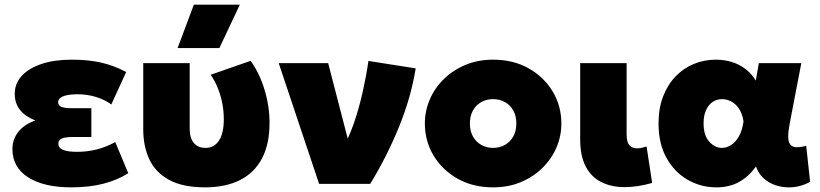

<svg xmlns="http://www.w3.org/2000/svg" viewBox="-20 -792 3534 827"><path d="M287.5 15Q169 15 101.2 -28.2Q33.5 -71.5 33.5 -150Q33.5 -192 59 -224.2Q84.5 -256.5 132.5 -273Q89 -290 66.2 -318.5Q43.5 -347 43.5 -388Q43.5 -432 73.5 -465Q103.5 -498 158.8 -516.5Q214 -535 288.5 -535Q359.5 -535 414.2 -522.8Q469 -510.5 523.5 -482L459.5 -342Q430 -363.5 392.2 -374.8Q354.5 -386 313.5 -386Q287 -386 268.5 -382Q250 -378 240.2 -370.5Q230.5 -363 230.5 -351.5Q230.5 -338 244 -332Q257.5 -326 286.5 -326H373.5V-202H294.5Q273.5 -202 259.5 -199.2Q245.5 -196.5 238.5 -190.2Q231.5 -184 231.5 -173Q231.5 -154.5 252.2 -146.2Q273 -138 311.5 -138Q355.5 -138 396.2 -148.2Q437 -158.5 476.5 -180L532.5 -46Q485.5 -16 424.5 -0.5Q363.5 15 287.5 15Z M865 15Q766.5 15 707.8 -17.5Q649 -50 623 -106.2Q597 -162.5 597 -234V-520H797V-237Q797 -198 814.8 -176.5Q832.5 -155 866 -155Q884.5 -155 899 -163.2Q913.5 -171.5 923.5 -187Q933.5 -202.5 938.8 -225.5Q944 -248.5 944 -277.5Q944 -313 937.5 -346.8Q931 -380.5 918.5 -411.8Q906 -443 887.5 -470L1059.5 -530Q1098 -476.5 1119.5 -405.2Q1141 -334 1141 -263Q1141 -172 1108.8 -110.2Q1076.5 -48.5 1015 -17Q953.5 14.5 865 15ZM745 -585 815 -772H1013L925 -585Z M1354.5 0 1180.5 -520H1393.5L1500 -109L1454 -149.5Q1482.5 -198 1504.8 -262.8Q1527 -327.5 1542.5 -397.2Q1558 -467 1567 -529.5L1770.5 -497.5Q1750.5 -372.5 1698.2 -244.5Q1646 -116.5 1574.5 0Z M2104 15Q2017 15 1950.8 -22.5Q1884.5 -60 1847.2 -122.5Q1810 -185 1810 -260Q1810 -314 1831.2 -363.5Q1852.5 -413 1891.8 -451.5Q1931 -490 1985 -512.5Q2039 -535 2104 -535Q2191 -535 2257.2 -497.5Q2323.5 -460 2360.8 -397.5Q2398 -335 2398 -260Q2398 -206 2376.8 -156.5Q2355.5 -107 2316.2 -68.5Q2277 -30 2223.2 -7.5Q2169.5 15 2104 15ZM2104 -155Q2132 -155 2154.8 -167.8Q2177.5 -180.5 2190.8 -204Q2204 -227.5 2204 -260Q2204 -292.5 2191 -316Q2178 -339.5 2155.2 -352.2Q2132.5 -365 2104 -365Q2075.5 -365 2052.8 -352.2Q2030 -339.5 2017 -316Q2004 -292.5 2004 -260Q2004 -227.5 2017.2 -204Q2030.5 -180.5 2053.2 -167.8Q2076 -155 2104 -155Z M2671 14Q2613 14 2569.8 -7.8Q2526.5 -29.5 2502.8 -75Q2479 -120.5 2479 -192V-520H2679V-213Q2679 -180 2691 -166.5Q2703 -153 2724 -153Q2733 -153 2743.5 -155.2Q2754 -157.5 2765 -161L2789 -4Q2757 5 2727.5 9.5Q2698 14 2671 14Z M3065.5 15Q2999 15 2942.2 -17.5Q2885.5 -50 2851 -111.5Q2816.5 -173 2816.5 -260Q2816.5 -325.5 2836.2 -376.8Q2856 -428 2890.2 -463.2Q2924.5 -498.5 2969 -516.8Q3013.5 -535 3063.5 -535Q3098.5 -535 3130.5 -525.5Q3162.5 -516 3189.2 -496.2Q3216 -476.5 3235.5 -445L3248.5 -520H3431.5L3381.5 -260Q3375 -226.5 3375 -204.2Q3375 -182 3383 -170.8Q3391 -159.5 3408 -158Q3425 -156.5 3452.5 -164L3469.5 -8.5Q3423 16 3374.8 15Q3326.5 14 3288.8 -9.2Q3251 -32.5 3236.5 -75Q3203.5 -30 3162 -7.5Q3120.5 15 3065.5 15ZM3089.5 -155Q3109 -155 3128.2 -166.8Q3147.5 -178.5 3162.2 -203.8Q3177 -229 3182.5 -269Q3180 -287 3174.2 -302Q3168.5 -317 3159.8 -328.8Q3151 -340.5 3140 -348.5Q3129 -356.5 3116.5 -360.8Q3104 -365 3090.5 -365Q3067 -365 3049 -352.5Q3031 -340 3020.8 -316.8Q3010.5 -293.5 3010.5 -261Q3010.5 -208.5 3035 -181.8Q3059.5 -155 3089.5 -155Z"/></svg>

Font: Geologica Cursive Black
Style: Regular
Weight: 900
Designer: Sindre Bremnes, Frode Helland
Foundry: Monokrom Skriftforlag AS
Version: Version 1.010;gftools[0.9.28]